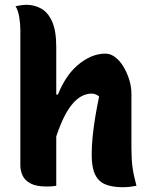

<svg xmlns="http://www.w3.org/2000/svg" viewBox="-20 -776 640 802"><path d="M173 3Q132 3 108 -9.5Q84 -22 74.5 -42.5Q65 -63 65 -85Q65 -169 65 -239Q65 -309 65 -373Q65 -437 65 -504.5Q65 -572 65 -651Q65 -676 60.5 -704Q56 -732 45 -750Q53 -752 60.5 -753Q68 -754 75.5 -755Q83 -756 90 -756Q123 -756 151.5 -740.5Q180 -725 197.5 -686.5Q215 -648 215 -579Q215 -504 215 -431.5Q215 -359 215 -288Q215 -217 215 -145.5Q215 -74 215 0Q206 1 199.5 2Q193 3 187 3Q181 3 173 3ZM194 -136V-381H222Q236 -417 256.5 -448.5Q277 -480 303.5 -503Q330 -526 359.5 -539Q389 -552 420 -552Q442 -552 461.5 -537Q481 -522 496 -497Q511 -472 520 -442.5Q529 -413 529 -384Q529 -347 529 -309.5Q529 -272 529 -234.5Q529 -197 529 -159Q529 -111 533.5 -77.5Q538 -44 550 0Q535 3 521.5 4.5Q508 6 492 6Q450 6 421 -5.5Q392 -17 377.5 -46.5Q363 -76 363 -129Q363 -166 367 -206Q371 -246 378 -288Q385 -330 394 -373Q387 -379 379 -382Q371 -385 363 -385Q341 -385 319.5 -373.5Q298 -362 276.5 -334.5Q255 -307 234.5 -258.5Q214 -210 194 -136Z"/></svg>

Font: Recursive Monospace Casual ExtraBold
Style: Regular
Weight: 800
Version: Version 1.047